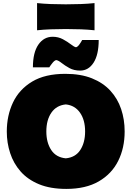

<svg xmlns="http://www.w3.org/2000/svg" viewBox="-20 -1207 851 1243"><path d="M409 16Q306 16 232.8 -14.2Q159.5 -44.5 113.5 -96.8Q67.5 -149 45.8 -215.8Q24 -282.5 24 -355Q24 -459 64.2 -543.8Q104.5 -628.5 188.2 -678.8Q272 -729 403 -729Q502.5 -729 575 -700Q647.5 -671 694.5 -619.8Q741.5 -568.5 764.2 -501Q787 -433.5 787 -356Q787 -249 745 -165Q703 -81 619 -32.5Q535 16 409 16ZM406 -182Q468.5 -188 499.8 -236Q531 -284 531 -356Q531 -430.5 497.8 -477.8Q464.5 -525 406 -531Q345.5 -525 312.8 -477.8Q280 -430.5 280 -356Q280 -284 311.5 -236Q343 -188 406 -182ZM499 -750Q459 -750 429.5 -766.2Q400 -782.5 379 -799.2Q358 -816 344 -818Q333 -816 320.2 -800.2Q307.5 -784.5 299 -771H193Q193 -866.5 228.2 -917.8Q263.5 -969 321 -969Q357.5 -969 387.5 -952.8Q417.5 -936.5 439 -919.8Q460.5 -903 472 -901Q482.5 -903.5 493.2 -918.2Q504 -933 512 -948H619Q619 -853 586 -801.5Q553 -750 499 -750ZM220 -1011V-1187Q262 -1182.5 308.5 -1180.8Q355 -1179 406 -1179Q457 -1179 503.5 -1180.8Q550 -1182.5 592 -1187V-1011Q550 -1015.5 503.5 -1017.2Q457 -1019 406 -1019Q355 -1019 308.5 -1017.2Q262 -1015.5 220 -1011Z"/></svg>

Font: Commissioner Flair Black
Style: Regular
Weight: 900
Designer: Kostas Bartsokas
Foundry: Kostas Bartsokas
Version: Version 1.000; ttfautohint (v1.8.3)